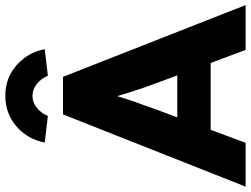

<svg xmlns="http://www.w3.org/2000/svg" viewBox="-134 -828 961 736"><g transform="rotate(-90 347.0 -460.5)"><path d="M-1 0 276 -700H420L695 0H523L391 -355Q383 -376 375 -400Q367 -424 359 -449.5Q351 -475 343.5 -499.5Q336 -524 331 -545L361 -546Q355 -521 347.5 -497Q340 -473 332.5 -449.5Q325 -426 316 -402.5Q307 -379 299 -354L167 0ZM131 -134 184 -262H506L558 -134ZM168 -770Q177 -815 202.5 -849Q228 -883 265 -902Q302 -921 347 -921Q393 -921 429.5 -902Q466 -883 491.5 -849Q517 -815 526 -770L424 -758Q414 -783 393 -800Q372 -817 347 -817Q322 -817 301 -800Q280 -783 270 -758Z"/></g></svg>

Font: Mach
Style: Bold
Weight: 700
Version: Version 1.002